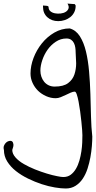

<svg xmlns="http://www.w3.org/2000/svg" viewBox="-153 -572 539 1080"><path d="M-130.9 271.5Q-134.8 257.8 -130.4 247.1Q-126 236.3 -118.2 229.5Q-110.4 222.7 -101.1 220.7Q-91.8 218.8 -85.4 223.1Q-79.1 227.5 -77.6 239.3Q-76.2 251 -84 271.5Q-84 293 -65.9 313.5Q-47.9 334 -19 350.6Q9.8 367.2 43.9 380.9Q78.1 394.5 110.4 404.3Q142.6 414.1 168 418.9Q191.4 423.8 203.1 423.8Q227.5 423.8 244.6 411.1Q261.7 398.4 273.9 377.9Q286.1 357.4 293.5 331.5Q300.8 305.7 304.7 279.8Q308.6 253.9 309.6 229.5Q310.5 205.1 310.5 188.5Q310.5 180.7 309.1 159.7Q307.6 138.7 304.7 111.3Q301.8 84 297.9 54.7Q293.9 25.4 289.1 0Q284.2 -25.4 278.8 -41Q273.4 -56.6 267.6 -56.6Q257.8 -56.6 244.6 -50.8Q231.4 -44.9 217.3 -38.1Q203.1 -31.2 188.5 -25.4Q173.8 -19.5 160.2 -19.5Q132.8 -19.5 106.4 -31.2Q80.1 -43 61 -61.5Q42 -80.1 30.3 -105.5Q18.6 -130.9 18.6 -158.2Q18.6 -201.2 35.6 -246.1Q52.7 -291 82.5 -328.1Q112.3 -365.2 152.8 -388.7Q193.4 -412.1 239.3 -412.1Q274.4 -402.3 296.4 -367.7Q318.4 -333 330.6 -282.2Q342.8 -231.4 348.1 -169.4Q353.5 -107.4 355.5 -43Q357.4 21.5 358.9 83.5Q360.4 145.5 366.2 196.3Q366.2 218.8 363.8 249.5Q361.3 280.3 355.5 312.5Q349.6 344.7 339.4 376.5Q329.1 408.2 312.5 433.1Q295.9 458 272 473.1Q248 488.3 216.8 488.3Q191.4 488.3 155.8 482.4Q120.1 476.6 81.5 463.9Q43 451.2 4.9 432.6Q-33.2 414.1 -63.5 390.1Q-93.8 366.2 -112.3 336.4Q-130.9 306.6 -130.9 271.5ZM74.2 -174.8Q74.2 -157.2 79.6 -141.1Q85 -125 95.2 -112.3Q105.5 -99.6 120.6 -92.3Q135.7 -85 154.3 -85Q204.1 -85 230 -104.5Q255.9 -124 265.6 -153.3Q275.4 -182.6 275.4 -215.8Q274.4 -250 272.5 -277.3Q272.5 -291 270.5 -304.7Q268.6 -318.4 262.7 -330.1Q256.8 -341.8 246.6 -348.6Q236.3 -355.5 220.7 -355.5Q188.5 -355.5 161.1 -337.4Q133.8 -319.3 114.7 -292.5Q95.7 -265.6 85 -233.9Q74.2 -202.1 74.2 -174.8ZM267.6 -548.8Q270.5 -543 271.5 -543Q272.5 -543 272.5 -538.1Q272.5 -518.6 264.2 -502.4Q255.9 -486.3 242.2 -475.6Q228.5 -464.8 210.9 -459Q193.4 -453.1 174.8 -453.1Q137.7 -453.1 113.3 -475.1Q88.9 -497.1 88.9 -534.2V-541Q100.6 -540 106.9 -539.6Q113.3 -539.1 116.2 -537.6Q119.1 -536.1 119.1 -535.2Q120.1 -535.2 120.1 -533.2Q120.1 -517.6 130.4 -508.8Q140.6 -500 156.2 -497.1Q171.9 -494.1 188.5 -496.1Q205.1 -498 216.8 -505.4Q228.5 -512.7 232.4 -524.4Q236.3 -536.1 226.6 -551.8Z"/></svg>

Font: Indie Flower
Style: Regular
Weight: 400
Designer: Kimberly Geswein
Foundry: Kimberly Geswein
Version: Version 1.001 2010